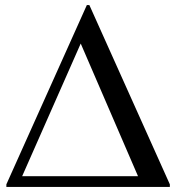

<svg xmlns="http://www.w3.org/2000/svg" viewBox="-20 -734 692 754"><path d="M331 -714 647 -10V0H5V-10L321 -714ZM297 -563 67 -42H522Z"/></svg>

Font: Cinzel
Style: Bold
Weight: 700
Designer: Natanael Gama
Version: Version 2.000